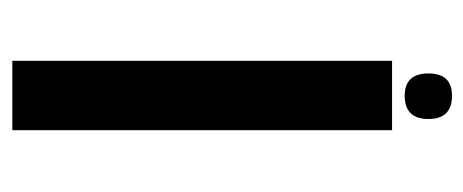

<svg xmlns="http://www.w3.org/2000/svg" viewBox="-246 -524 770 319"><g transform="rotate(90 139.5 -365.0)"><path d="M81.5 0V-630.9H196.8V0ZM139.6 -651.9Q102.5 -651.9 102.5 -691.4Q102.5 -730.5 139.6 -730.5Q178.2 -730.5 178.2 -691.4Q178.2 -651.9 139.6 -651.9Z"/></g></svg>

Font: Open Sans SemiBold
Style: Regular
Weight: 600
Designer: Monotype Design Team
Foundry: Monotype Imaging Inc.
Version: Version 3.003; ttfautohint (v1.8.4)